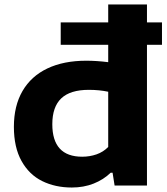

<svg xmlns="http://www.w3.org/2000/svg" viewBox="-20 -828 746 857"><path d="M703 -628H636V0H491.5L482.5 -57H474Q442 -26 397.8 -8.5Q353.5 9 300.5 9Q226.5 9 168.2 -19.8Q110 -48.5 76 -109.5Q42 -170.5 42 -262Q42 -355.5 80.5 -421.8Q119 -488 191.5 -522.5Q264 -557 365 -557Q411 -557 463 -550.5V-628H251V-728H463V-808H636V-728H703ZM463 -418.5Q423 -427 376.5 -427Q293.5 -427 253.5 -389Q213.5 -351 213.5 -273.5Q213.5 -128.5 347 -128.5Q380.5 -128.5 410.8 -139Q441 -149.5 463 -172Z"/></svg>

Font: Encode Sans Expanded
Style: Bold
Weight: 700
Width: 7
Designer: Multiple Designers
Foundry: Impallari Type
Version: Version 2.000